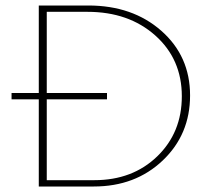

<svg xmlns="http://www.w3.org/2000/svg" viewBox="-20 -678 772 698"><path d="M301 -658Q462 -658 566.5 -566Q671 -474 671 -331Q671 -189 571.5 -94.5Q472 0 321 0H121V-317H22V-340H121V-658ZM323 -23Q462 -23 551.5 -109.5Q641 -196 641 -328Q641 -463 544.5 -549Q448 -635 298 -635H150V-340H369V-317H150V-23Z"/></svg>

Font: EauTestInfant Extralight
Style: Regular
Weight: 250
Designer: Christian Thalmann (Catharsis Fonts)
Version: Version 0.001;PS 000.001;hotconv 1.0.88;makeotf.lib2.5.64775